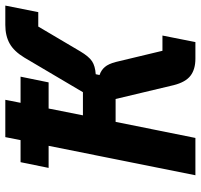

<svg xmlns="http://www.w3.org/2000/svg" viewBox="-36 -702 738 705"><g transform="rotate(-90 332.5 -349.0)"><path d="M42 0 150 -539H69L90 -642H171L182 -698H319L308 -642H404L383 -539H287L262 -413H347L474 -628Q497 -666 525.5 -682Q554 -698 594 -698H665L641 -577H588L497 -423Q478 -391 460.5 -379.5Q443 -368 413 -366L410 -352Q428 -346 439.5 -332.5Q451 -319 458 -292L499 -121H555L531 0H470Q431 0 407.5 -18Q384 -36 373 -79L322 -293H238L179 0Z"/></g></svg>

Font: IBM Plex Sans Condensed
Style: Bold Italic
Weight: 700
Width: 3
Italic angle: -11.31°
Designer: Mike Abbink, Paul van der Laan, Pieter van Rosmalen
Foundry: Bold Monday
Version: Version 3.201